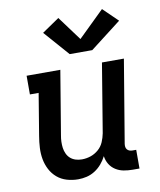

<svg xmlns="http://www.w3.org/2000/svg" viewBox="-87 -854 775 931"><g transform="rotate(-10 300.0 -388.5)"><path d="M223 8Q194 8 167 0Q140 -8 119.5 -25.5Q99 -43 86.5 -67Q74 -91 69 -118Q64 -145 65.5 -174Q67 -203 72 -232L106 -438H63V-530H229L177 -217Q174 -201 173.5 -185.5Q173 -170 175 -155Q177 -140 183.5 -126Q190 -112 201 -102.5Q212 -93 226.5 -88.5Q241 -84 257 -84Q279 -84 300 -91Q321 -98 338.5 -113Q356 -128 365 -149Q374 -170 378 -191L434 -530H542L474 -122Q473 -114 474 -107Q475 -100 479.5 -94.5Q484 -89 491 -86.5Q498 -84 506 -84H524V8H491Q468 8 446.5 4Q425 0 407 -11.5Q389 -23 378 -41Q367 -59 364 -81Q354 -61 339 -43.5Q324 -26 305 -14Q286 -2 265 3Q244 8 223 8ZM287 -597 178 -721 263 -779 351 -660 479 -785 551 -715 398 -597Z"/></g></svg>

Font: Iosevka Curly Slab SmBdEx
Style: Italic
Weight: 600
Width: 7
Italic angle: -9°
Monospace: yes
Designer: Belleve Invis
Foundry: Belleve Invis
Version: Version 11.1.0; ttfautohint (v1.8.3)